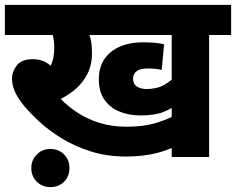

<svg xmlns="http://www.w3.org/2000/svg" viewBox="-20 -642 965 785"><path d="M316 -499 329 -539Q340 -519 348 -492.5Q356 -466 356 -425Q356 -376 337 -339Q318 -302 285.5 -275Q253 -248 211 -229L223 -243Q254 -210 294.5 -183Q335 -156 385.5 -140Q436 -124 496 -124Q563 -124 608 -136.5Q653 -149 695 -170L728 -60Q679 -31 622 -16.5Q565 -2 496 -2Q417 -2 351 -23Q285 -44 232 -76.5Q179 -109 140.5 -145Q102 -181 77 -211Q49 -246 39 -272Q29 -298 29 -320Q29 -349 48.5 -374.5Q68 -400 115 -400Q145 -400 167 -387.5Q189 -375 208 -352Q227 -329 246 -297L159 -333Q175 -350 184.5 -368Q194 -386 198 -405.5Q202 -425 202 -446Q202 -475 195 -501.5Q188 -528 176 -542L262 -499H0V-622H474V-499ZM835 -499V0H682V-499H439V-622H925V-499ZM714 -222Q685 -199 649 -184.5Q613 -170 556 -170Q506 -170 467 -186.5Q428 -203 406 -236Q384 -269 384 -317Q384 -364 405 -397.5Q426 -431 467 -450Q508 -469 567 -469Q584 -469 607.5 -467.5Q631 -466 651 -461L641 -356Q630 -359 615 -360.5Q600 -362 585 -362Q553 -362 538.5 -351Q524 -340 524 -320Q524 -298 540 -288Q556 -278 579 -278Q622 -278 652 -295.5Q682 -313 714 -344ZM108 45Q108 12 130.5 -10.5Q153 -33 186 -33Q220 -33 242 -10.5Q264 12 264 45Q264 79 242 101Q220 123 186 123Q153 123 130.5 101Q108 79 108 45Z"/></svg>

Font: Noto Sans Devanagari ExtraBold
Style: Regular
Weight: 800
Version: Version 2.003